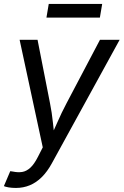

<svg xmlns="http://www.w3.org/2000/svg" viewBox="-29 -744 626 972"><path d="M-9.3 198.2 22.9 122.6 36.1 124.5Q62 129.9 83.5 126.5Q105 123 124.5 105.2Q144 87.4 162.6 50.8L187.5 2L70.3 -542.5H161.1L224.1 -221.7Q233.9 -172.9 238.8 -124.3Q243.7 -75.7 250 -29.8H218.8Q240.2 -75.7 261.2 -124.3Q282.2 -172.9 308.1 -221.7L477.1 -542.5H576.7L233.4 83Q210.4 125 182.6 152.6Q154.8 180.2 122.1 193.8Q89.4 207.5 51.3 207.5Q30.8 207.5 14.4 204.6Q-2 201.7 -9.3 198.2ZM488.3 -724.1 476.6 -654.8H206.1L217.8 -724.1Z"/></svg>

Font: Inter 16pt
Style: Italic
Weight: 400
Italic angle: -9.3988°
Version: Version 4.001;git-66647c0bb